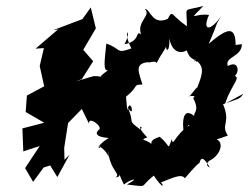

<svg xmlns="http://www.w3.org/2000/svg" viewBox="-20 -591 835 643"><path d="M254 -326 292 -386 252 -432 251 -411 301 -496 284 -566 256 -527 158 -490 166 -491 175 -493 99 -428 127 -430 113 -370 128 -302 70 -271 66 -216 128 -180 55 -161 58 -84 113 -102 64 -28 91 18 126 -30 148 -37 172 2 213 -73 196 -56 195 -96 208 -179 254 -226 278 -177C276 -203 321 -170 313 -158C313 -158 279 -134 344 -129C279 -87 334 -90 305 -105C356 -81 345 -30 341 -91C348 -17 387 -9 367 3C398 2 362 -39 395 27C415 10 454 0 405 27C482 35 443 38 495 -3C526 44 531 32 519 20C551 8 588 -12 599 6C633 -34 652 -52 647 -42C653 -67 661 -66 683 -30C654 -42 702 -65 677 -51C719 -66 746 -133 676 -129C685 -121 684 -115 743 -137C718 -175 754 -178 727 -242C786 -263 782 -259 795 -277L734 -244C756 -314 802 -342 746 -337C780 -316 792 -397 743 -370C731 -401 790 -400 790 -443C721 -435 734 -430 769 -428C771 -497 753 -509 679 -444C715 -527 697 -498 720 -536C684 -485 656 -487 680 -541C631 -548 606 -514 661 -571C589 -551 606 -575 606 -503C550 -542 559 -560 542 -528C490 -504 483 -562 465 -561C488 -538 438 -522 452 -476C432 -491 453 -453 397 -443C427 -500 386 -494 420 -429C367 -409 387 -428 336 -445C329 -378 326 -356 341 -355C291 -321 344 -337 293 -336L232 -318ZM632 -269 627 -262C651 -218 625 -213 631 -202C593 -234 588 -187 597 -134C609 -174 609 -173 615 -172C564 -139 558 -94 556 -126C539 -85 554 -100 515 -133C474 -120 486 -105 499 -89C486 -130 437 -117 473 -131C425 -181 468 -166 449 -158C402 -193 434 -174 407 -232C434 -187 418 -271 406 -222L402 -267C448 -304 422 -307 457 -308C446 -347 427 -379 478 -383C473 -377 498 -391 505 -380C520 -414 547 -438 535 -451C534 -408 550 -420 547 -462C562 -389 617 -427 605 -424C614 -394 625 -397 640 -383C644 -419 619 -359 633 -393C663 -368 663 -353 639 -294C646 -312 608 -255 613 -270Z"/></svg>

Font: Asimov Aggro
Style: CondIt
Weight: 500
Designer: Google
Version: Version 2.000980; 2014